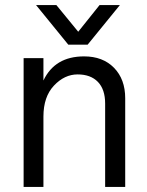

<svg xmlns="http://www.w3.org/2000/svg" viewBox="-20 -736 580 756"><path d="M325 -560H249L122 -716H202L288 -611L372 -716H452ZM473 0H394V-328Q394 -384 365.5 -413.5Q337 -443 285.5 -443Q234 -443 192.5 -399Q151 -355 151 -277V0H73V-507H151V-419Q196 -514 311 -514Q385 -514 429 -469Q473 -424 473 -349Z"/></svg>

Font: Hind Madurai
Style: Regular
Weight: 400
Designer: Jyotish Sonowal
Foundry: Indian Type Foundry
Version: Version 0.702;PS 1.0;hotconv 1.0.81;makeotf.lib2.5.63406